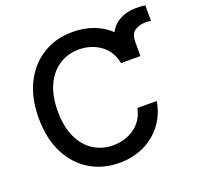

<svg xmlns="http://www.w3.org/2000/svg" viewBox="-130 -881 1062 1031"><g transform="rotate(-20 401.0 -365.5)"><path d="M383.5 9.9Q289.1 9.9 215.2 -35Q141.3 -79.9 98.9 -163.7Q56.5 -247.5 56.5 -363.6Q56.5 -480.1 99.1 -563.7Q141.7 -647.4 215.6 -692.3Q289.4 -737.2 383.5 -737.2Q513.1 -737.2 597.3 -659.1Q618.3 -699.2 657.8 -720.2Q697.4 -741.1 745.7 -741.1Q760.3 -741.1 774.7 -740.6Q789.1 -740.1 801.8 -736.9V-648.8Q795.5 -649.5 786.6 -650.4Q777.7 -651.3 769.5 -651.3Q735.4 -651.3 709.7 -634.4Q683.9 -617.5 683.9 -571.7V-490.8H573.2Q559.7 -561.4 506.9 -599.3Q454.2 -637.1 384.6 -637.1Q322.1 -637.1 272.4 -605.5Q222.7 -573.9 194.1 -513Q165.5 -452.1 165.5 -363.6Q165.5 -274.9 194.2 -213.8Q223 -152.7 272.5 -121.4Q322.1 -90.2 384.2 -90.2Q453.1 -90.2 506 -127.5Q558.9 -164.8 573.2 -234.4L683.9 -234Q672.2 -162.3 631.4 -107.2Q590.6 -52.2 527 -21.1Q463.4 9.9 383.5 9.9Z"/></g></svg>

Font: Linik Sans Medium
Style: Regular
Weight: 500
Designer: Rasmus Andersson (font), Cristiano Sobral (main changes)
Foundry: rsms
Version: Version 3.018;June 1, 2022;FontCreator 14.0.0.2814 64-bit; t